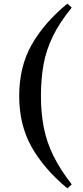

<svg xmlns="http://www.w3.org/2000/svg" viewBox="-20 -845 458 1060"><path d="M206 -315Q206 -221 222 -140Q238 -59 275.5 16.5Q313 92 376 173L352 195Q223 88 154.5 -33.5Q86 -155 86 -315Q86 -476 154.5 -597.5Q223 -719 352 -825L376 -803Q309 -721 272 -645Q235 -569 220.5 -489.5Q206 -410 206 -315Z"/></svg>

Font: Noto Serif JP ExtraLight Black
Style: Regular
Weight: 900
Version: Version 2.003-H1;hotconv 1.1.1;makeotfexe 2.6.0